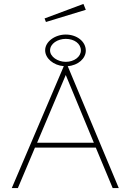

<svg xmlns="http://www.w3.org/2000/svg" viewBox="-20 -958 665 978"><path d="M214 -846 417 -908 405 -938 207 -864ZM554 0H585L325 -621C379 -625 417 -661 417 -700C417 -748 370 -782 315 -782C260 -782 210 -746 210 -702C210 -661 252 -625 305 -621L40 0H71L158 -206H468ZM315 -643C274 -643 235 -669 235 -701C235 -736 274 -760 315 -760C358 -760 392 -736 392 -701C392 -669 358 -643 315 -643ZM315 -576 458 -231H169Z"/></svg>

Font: Inconsolata Expanded ExtraLight
Style: Regular
Weight: 200
Width: 7
Monospace: yes
Designer: Raph Levien, Cyreal, Brenton Simpson
Foundry: Raph Levien, Cyreal, Google
Version: Version 3.100